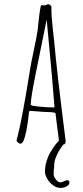

<svg xmlns="http://www.w3.org/2000/svg" viewBox="-20 -691 401 930"><path d="M316.4 192.4Q316.4 204.6 302.7 211.9Q289.1 219.2 273.4 219.2Q254.4 219.2 236.8 206.3Q219.2 193.4 208.5 174.6Q197.8 155.8 197.8 140.1Q197.8 117.2 204.6 92.8Q211.4 68.4 222.2 49.8Q244.1 12.2 259.8 -3.4L265.6 -9.8L265.1 -13.2L248.5 -144Q230.5 -148.9 199.2 -148.9Q188 -148.9 162.6 -151.4Q137.2 -153.8 127.9 -153.8Q124.5 -153.8 123 -152.8Q121.6 -151.9 121.1 -149.4Q120.6 -148.4 120.6 -147.5Q120.6 -146.5 120.1 -146L118.2 -126Q115.7 -100.6 106.9 -54.2Q101.6 -28.8 95.2 -12.2Q87.9 4.9 80.1 4.9Q73.7 4.9 66.9 -0.7Q60.1 -6.3 60.1 -12.2L61 -15.1L62 -18.1Q78.6 -82 92.3 -159.2L103.5 -221.2Q106.9 -239.3 110.4 -261.7L116.2 -296.9L127 -362.8Q131.3 -390.6 144.5 -450.2Q157.2 -511.2 162.1 -543L166 -579.6L168 -595.7Q170.4 -622.6 172.9 -636.2Q176.8 -661.6 179.2 -666L186 -665.5Q189 -665 192.9 -665Q205.1 -665 210.9 -670.9Q217.8 -670.9 223.4 -666.5Q229 -662.1 229 -655.8Q229 -627.4 230.7 -603.8Q232.4 -580.1 236.3 -545.9L242.2 -493.2Q254.4 -352.1 297.9 -8.8V-5.9Q297.9 4.4 290 8.8H286.6Q264.2 38.1 251.5 68.8Q242.7 90.3 242.7 107.4Q242.7 118.2 240.7 130.4L240.2 140.1Q239.7 145 239.7 151.4Q239.7 164.6 250.7 178.5Q261.7 192.4 273.4 192.4Q278.8 192.4 289.6 187Q299.3 182.1 305.7 182.1Q316.4 182.1 316.4 192.4ZM244.1 -170.9Q236.8 -275.9 206.1 -596.2Q154.3 -338.9 151.9 -329.1Q128.9 -215.3 128.9 -183.6Q128.9 -178.7 167.5 -174.8Q206.1 -170.9 233.9 -170.9Z"/></svg>

Font: Amatica SC
Style: Regular
Weight: 400
Designer: Vernon Adams, Ben Nathan
Foundry: newtypography
Version: Version 2.001